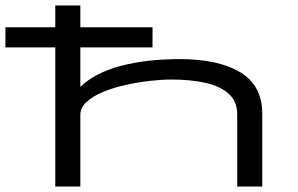

<svg xmlns="http://www.w3.org/2000/svg" viewBox="-76 -685 1096 705"><path d="M127 0V-665H219V-366Q273 -418 367.5 -443Q462 -468 583 -468Q726 -468 806.5 -419.5Q887 -371 887 -267V0H795V-265Q795 -313 763.5 -341Q732 -369 677.5 -381Q623 -393 553 -393Q518 -393 474 -388Q430 -383 385 -373Q340 -363 302.5 -347.5Q265 -332 242 -311Q219 -290 219 -263V0ZM-56 -511V-585H484V-511Z"/></svg>

Font: Inconsolata UltraExpanded Thin
Style: Regular
Weight: 100
Width: 9
Monospace: yes
Designer: Raph Levien, Cyreal, Brenton Simpson
Foundry: Raph Levien, Cyreal, Google
Version: Version 3.100; ttfautohint (v1.8.4.7-5d5b)